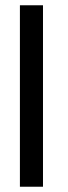

<svg xmlns="http://www.w3.org/2000/svg" viewBox="-20 -708 256 728"><path d="M143 0H55.5V-688H143Z"/></svg>

Font: League Spartan Thin
Style: Regular
Weight: 400
Version: Version 2.002